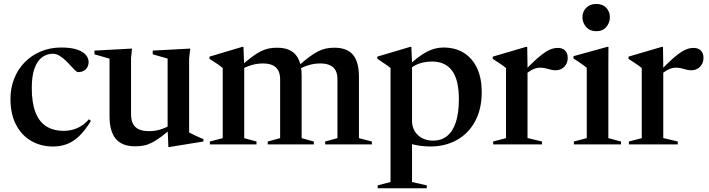

<svg xmlns="http://www.w3.org/2000/svg" viewBox="-20 -752 3691 1000"><path d="M299 -504.5Q350 -504.5 381.5 -493.8Q413 -483 427.2 -465.8Q441.5 -448.5 441.5 -430Q441.5 -413.5 434.5 -401.5Q427.5 -389.5 415.5 -383Q403.5 -376.5 387.5 -376.5Q380.5 -376.5 370.5 -386Q360.5 -395.5 348 -409.8Q335.5 -424 320.5 -438.2Q305.5 -452.5 289 -462.2Q272.5 -472 255 -472Q223.5 -472 198.8 -453.5Q174 -435 159.8 -396Q145.5 -357 145.5 -294.5Q145.5 -216.5 164.8 -167Q184 -117.5 221.2 -94Q258.5 -70.5 312 -70.5Q350 -70.5 383.2 -85.2Q416.5 -100 443.5 -131L453.5 -122Q423.5 -73 393 -43.8Q362.5 -14.5 329.2 -1.8Q296 11 256.5 11Q192.5 11 142.2 -18.2Q92 -47.5 63.2 -103Q34.5 -158.5 34.5 -237Q34.5 -294 54 -343Q73.5 -392 109 -428Q144.5 -464 192.8 -484.2Q241 -504.5 299 -504.5Z M662.5 -157Q662.5 -127 672.5 -107.5Q682.5 -88 703.2 -78.5Q724 -69 757.5 -69Q791.5 -69 822.2 -79.8Q853 -90.5 873.5 -105L882.5 -91.5Q846.5 -60 819.8 -40Q793 -20 771.2 -9Q749.5 2 728.8 6Q708 10 684 10Q615.5 10 583 -28.8Q550.5 -67.5 550.5 -147.5V-446.5L472 -469V-488.5L667.5 -499L662.5 -449ZM857 13.5 853 -82V-447L775.5 -469V-488.5L971 -499L965 -448.5V-62Q970 -59.5 979 -55Q988 -50.5 999 -45.2Q1010 -40 1020.8 -35.2Q1031.5 -30.5 1039.5 -27.5V-15L863.5 13.5Z M1252 -406V-32.5L1316 -15V0H1073V-15L1140 -32.5V-397.5Q1132 -405 1116.8 -415.8Q1101.5 -426.5 1071 -445.5V-457L1242 -508H1248ZM1551 -358V-32.5L1614.5 -15V0H1374.5V-15L1439 -32.5V-338.5Q1439 -367 1429 -385.2Q1419 -403.5 1399.2 -412.5Q1379.5 -421.5 1349.5 -421.5Q1318 -421.5 1288.5 -412.5Q1259 -403.5 1239 -390.5L1231 -405Q1265.5 -436 1291.5 -455.2Q1317.5 -474.5 1338.8 -485Q1360 -495.5 1380 -499.5Q1400 -503.5 1423 -503.5Q1467.5 -503.5 1495.8 -487Q1524 -470.5 1537.5 -438Q1551 -405.5 1551 -358ZM1849.5 -353V-32.5L1917 -15V0H1673.5V-15L1737.5 -32.5V-338.5Q1737.5 -367 1727.8 -385.2Q1718 -403.5 1698 -412.5Q1678 -421.5 1648 -421.5Q1616.5 -421.5 1587 -412.5Q1557.5 -403.5 1537.5 -390.5L1529.5 -405Q1564.5 -436 1590.5 -455.2Q1616.5 -474.5 1637.8 -485Q1659 -495.5 1679 -499.5Q1699 -503.5 1721.5 -503.5Q1788 -503.5 1818.8 -466.2Q1849.5 -429 1849.5 -353Z M2370 -235Q2370 -335.5 2334.8 -383.5Q2299.5 -431.5 2230 -431.5Q2205 -431.5 2182 -426.2Q2159 -421 2138.2 -409.5Q2117.5 -398 2098 -379L2092.5 -396Q2124.5 -427.5 2151.5 -448.5Q2178.5 -469.5 2202 -481.8Q2225.5 -494 2246.8 -499.2Q2268 -504.5 2288.5 -504.5Q2352.5 -504.5 2397.2 -475.8Q2442 -447 2465.5 -395.2Q2489 -343.5 2489 -273Q2489 -183.5 2454.2 -119.8Q2419.5 -56 2359 -22.5Q2298.5 11 2221 11Q2193 11 2164.2 6.8Q2135.5 2.5 2107.8 -6.2Q2080 -15 2054 -28.5H2126V196L2203 213.5V228.5H1947V213.5L2014 196V-398Q2007.5 -403.5 1998.5 -409.8Q1989.5 -416 1976.5 -424.8Q1963.5 -433.5 1945 -446V-457L2116.5 -508H2122.5L2126 -426.5V-122Q2126 -92 2140 -68.8Q2154 -45.5 2179 -32.5Q2204 -19.5 2236 -19.5Q2278.5 -19.5 2308.5 -43.5Q2338.5 -67.5 2354.2 -115.5Q2370 -163.5 2370 -235Z M2885 -502.5Q2910 -502.5 2923.5 -488.5Q2937 -474.5 2937 -451Q2937 -422.5 2919 -404.2Q2901 -386 2873.5 -386Q2859.5 -386 2847.2 -389.5Q2835 -393 2822 -396.2Q2809 -399.5 2792.5 -399.5Q2779 -399.5 2766 -395Q2753 -390.5 2741 -382.8Q2729 -375 2717 -364L2714.5 -386Q2751 -424 2777.2 -447Q2803.5 -470 2822.5 -482Q2841.5 -494 2856.2 -498.2Q2871 -502.5 2885 -502.5ZM2727.5 -409V-33L2803 -15V0H2548.5V-15L2615.5 -32.5V-397.5Q2609 -403.5 2600 -409.8Q2591 -416 2577.8 -424.8Q2564.5 -433.5 2546.5 -445.5V-457L2720 -508H2726Z M3085.5 -589.5Q3052.5 -589.5 3033 -611.5Q3013.5 -633.5 3013.5 -662.5Q3013.5 -691 3033 -711.2Q3052.5 -731.5 3085.5 -731.5Q3119 -731.5 3137.8 -711.2Q3156.5 -691 3156.5 -662.5Q3156.5 -633.5 3137.8 -611.5Q3119 -589.5 3085.5 -589.5ZM3149 -508 3148.5 -410.5V-32.5L3214.5 -15V0H2969V-15L3036 -32.5V-399Q3030.5 -404 3020 -411.5Q3009.5 -419 2996 -428.2Q2982.5 -437.5 2967 -447.5V-459.5L3143 -508Z M3592 -502.5Q3617 -502.5 3630.5 -488.5Q3644 -474.5 3644 -451Q3644 -422.5 3626 -404.2Q3608 -386 3580.5 -386Q3566.5 -386 3554.2 -389.5Q3542 -393 3529 -396.2Q3516 -399.5 3499.5 -399.5Q3486 -399.5 3473 -395Q3460 -390.5 3448 -382.8Q3436 -375 3424 -364L3421.5 -386Q3458 -424 3484.2 -447Q3510.5 -470 3529.5 -482Q3548.5 -494 3563.2 -498.2Q3578 -502.5 3592 -502.5ZM3434.5 -409V-33L3510 -15V0H3255.5V-15L3322.5 -32.5V-397.5Q3316 -403.5 3307 -409.8Q3298 -416 3284.8 -424.8Q3271.5 -433.5 3253.5 -445.5V-457L3427 -508H3433Z"/></svg>

Font: Newsreader 60pt Medium
Style: Regular
Weight: 500
Designer: Hugues Gentile
Foundry: Production Type
Version: Version 1.003